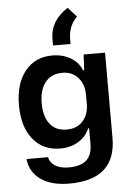

<svg xmlns="http://www.w3.org/2000/svg" viewBox="-63 -845 735 1069"><g transform="rotate(-5 304.5 -311.0)"><path d="M281 177Q181 177 121.5 135Q62 93 55 20H175Q181 51 210 69Q239 87 284 87Q354 87 385.5 57Q417 27 417 -34V-120H411Q394 -76 350 -49Q306 -22 247 -22Q152 -22 95.5 -91.5Q39 -161 39 -282Q39 -403 95.5 -472.5Q152 -542 247 -542Q305 -542 349.5 -516Q394 -490 411 -445H418L422 -532H542V-56Q542 177 281 177ZM293 -124Q351 -124 383.5 -161.5Q416 -199 416 -256V-308Q416 -366 383 -403.5Q350 -441 295 -441Q233 -441 199.5 -398.5Q166 -356 166 -282Q166 -208 198.5 -166Q231 -124 293 -124ZM257 -635Q257 -734 356 -799L404 -746Q355 -697 355 -624V-597H257Z"/></g></svg>

Font: Mona Sans SemiBold
Style: Regular
Weight: 600
Designer: Deni Anggara
Foundry: GitHub
Version: Version 2.000;Glyphs 3.2.3 (3260)